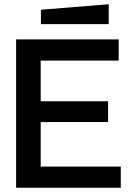

<svg xmlns="http://www.w3.org/2000/svg" viewBox="-20 -886 620 906"><path d="M56 0V-700H540V-600H172V-408H490V-310H172V-100H550V0ZM173 -772V-840L493 -866V-772Z"/></svg>

Font: Tektur Medium
Style: Regular
Weight: 500
Designer: Adam Jagosz
Foundry: Adam Jagosz
Version: Version 1.005;gftools[0.9.30]